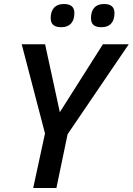

<svg xmlns="http://www.w3.org/2000/svg" viewBox="-20 -934 660 954"><path d="M203.6 -271 87.9 -713.9H204.1L277.3 -376.5L491.2 -713.9H619.6L315.9 -267.1L260.3 0H145ZM231.9 -843.8Q231.9 -877.9 248.8 -896Q265.6 -914.1 297.4 -914.1Q349.6 -914.1 349.6 -869.1Q349.6 -835.4 332.8 -817.1Q315.9 -798.8 284.7 -798.8Q257.8 -798.8 244.9 -809.8Q231.9 -820.8 231.9 -843.8ZM432.1 -843.8Q432.1 -877.9 448.7 -896Q465.3 -914.1 497.1 -914.1Q548.8 -914.1 548.8 -869.1Q548.8 -835 532.2 -816.9Q515.6 -798.8 484.4 -798.8Q457.5 -798.8 444.8 -809.8Q432.1 -820.8 432.1 -843.8Z"/></svg>

Font: Viking Open Sans Light
Style: Bold Italic
Weight: 600
Italic angle: -12°
Foundry: Ascender Corporation
Version: Version 2.000